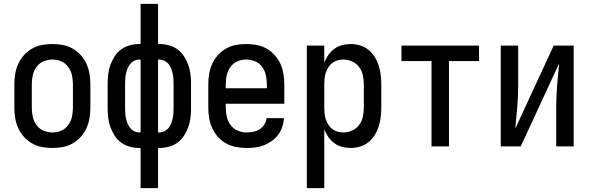

<svg xmlns="http://www.w3.org/2000/svg" viewBox="-20 -755 3040 990"><path d="M250 8Q223 8 196 3Q169 -2 145.5 -15.5Q122 -29 103.5 -49.5Q85 -70 74 -94.5Q63 -119 58.5 -146Q54 -173 54 -200V-320Q54 -347 58.5 -374Q63 -401 74 -425.5Q85 -450 103.5 -470.5Q122 -491 145.5 -504.5Q169 -518 196 -523Q223 -528 250 -528Q277 -528 304 -523Q331 -518 354.5 -504.5Q378 -491 396.5 -470.5Q415 -450 426 -425.5Q437 -401 441.5 -374Q446 -347 446 -320V-200Q446 -173 441.5 -146Q437 -119 426 -94.5Q415 -70 396.5 -49.5Q378 -29 354.5 -15.5Q331 -2 304 3Q277 8 250 8ZM250 -72Q274 -72 296 -81.5Q318 -91 332 -110.5Q346 -130 351 -153Q356 -176 356 -200V-320Q356 -344 351 -367Q346 -390 332 -409.5Q318 -429 296 -438.5Q274 -448 250 -448Q226 -448 204 -438.5Q182 -429 168 -409.5Q154 -390 149 -367Q144 -344 144 -320V-200Q144 -176 149 -153Q154 -130 168 -110.5Q182 -91 204 -81.5Q226 -72 250 -72Z M705 215V8H698Q674 8 649.5 1.5Q625 -5 605 -19.5Q585 -34 571.5 -55Q558 -76 549.5 -99Q541 -122 538 -147Q535 -172 535 -196V-324Q535 -348 538 -373Q541 -398 549.5 -421Q558 -444 571.5 -465Q585 -486 605 -500.5Q625 -515 649.5 -521.5Q674 -528 698 -528H705V-735H795V-528H802Q826 -528 850.5 -521.5Q875 -515 895 -500.5Q915 -486 928.5 -465Q942 -444 950.5 -421Q959 -398 962 -373Q965 -348 965 -324V-196Q965 -172 962 -147Q959 -122 950.5 -99Q942 -76 928.5 -55Q915 -34 895 -19.5Q875 -5 850.5 1.5Q826 8 802 8H795V215ZM698 -72H705V-448H698Q685 -448 672.5 -442Q660 -436 651.5 -425.5Q643 -415 638 -402.5Q633 -390 630 -377Q627 -364 626 -350.5Q625 -337 625 -324V-196Q625 -183 626 -169.5Q627 -156 630 -143Q633 -130 638 -117.5Q643 -105 651.5 -94.5Q660 -84 672.5 -78Q685 -72 698 -72ZM795 -72H802Q815 -72 827.5 -78Q840 -84 848.5 -94.5Q857 -105 862 -117.5Q867 -130 870 -143Q873 -156 874 -169.5Q875 -183 875 -196V-324Q875 -337 874 -350.5Q873 -364 870 -377Q867 -390 862 -402.5Q857 -415 848.5 -425.5Q840 -436 827.5 -442Q815 -448 802 -448H795Z M1252 8Q1225 8 1198 3Q1171 -2 1147 -15Q1123 -28 1104.5 -48.5Q1086 -69 1074.5 -94Q1063 -119 1058.5 -146Q1054 -173 1054 -200V-320Q1054 -347 1058.5 -374Q1063 -401 1074 -425.5Q1085 -450 1103.5 -470.5Q1122 -491 1145.5 -504.5Q1169 -518 1196 -523Q1223 -528 1250 -528Q1277 -528 1304 -523Q1331 -518 1354.5 -504.5Q1378 -491 1396.5 -470.5Q1415 -450 1426 -425.5Q1437 -401 1441.5 -374Q1446 -347 1446 -320V-220H1144V-200Q1144 -176 1149.5 -152.5Q1155 -129 1169 -110Q1183 -91 1205.5 -81.5Q1228 -72 1252 -72Q1269 -72 1286.5 -75.5Q1304 -79 1319 -88.5Q1334 -98 1343.5 -113.5Q1353 -129 1354 -146H1444Q1443 -123 1435.5 -101Q1428 -79 1414.5 -60.5Q1401 -42 1382 -28.5Q1363 -15 1342 -6.5Q1321 2 1298 5Q1275 8 1252 8ZM1356 -300V-320Q1356 -344 1351 -367Q1346 -390 1332 -409.5Q1318 -429 1296 -438.5Q1274 -448 1250 -448Q1226 -448 1204 -438.5Q1182 -429 1168 -409.5Q1154 -390 1149 -367Q1144 -344 1144 -320V-300Z M1562 215V-520H1652V-432Q1660 -453 1673 -471.5Q1686 -490 1703.5 -503Q1721 -516 1743 -522Q1765 -528 1787 -528Q1812 -528 1836 -521Q1860 -514 1879.5 -498.5Q1899 -483 1912 -462Q1925 -441 1932.5 -417.5Q1940 -394 1943 -369.5Q1946 -345 1946 -320V-200Q1946 -175 1943 -150.5Q1940 -126 1932.5 -102.5Q1925 -79 1912 -58Q1899 -37 1879.5 -21.5Q1860 -6 1836 1Q1812 8 1787 8Q1765 8 1743 2Q1721 -4 1703.5 -17Q1686 -30 1673 -48.5Q1660 -67 1652 -88V215ZM1751 -72Q1774 -72 1796 -82Q1818 -92 1832 -111Q1846 -130 1851 -153.5Q1856 -177 1856 -200V-320Q1856 -343 1851 -366.5Q1846 -390 1832 -409Q1818 -428 1796 -438Q1774 -448 1751 -448Q1736 -448 1721 -444Q1706 -440 1693.5 -430.5Q1681 -421 1673 -408Q1665 -395 1660 -380.5Q1655 -366 1653.5 -350.5Q1652 -335 1652 -320V-200Q1652 -185 1653.5 -169.5Q1655 -154 1660 -139.5Q1665 -125 1673 -112Q1681 -99 1693.5 -89.5Q1706 -80 1721 -76Q1736 -72 1751 -72Z M2205 0V-440H2050V-520H2450V-440H2295V0Z M2562 0V-520H2652V-312Q2652 -284 2650.5 -256.5Q2649 -229 2647 -201.5Q2645 -174 2642 -147Q2639 -120 2637 -92L2835 -520H2938V0H2848V-208Q2848 -236 2849.5 -263.5Q2851 -291 2853 -318.5Q2855 -346 2858 -373Q2861 -400 2863 -428L2665 0Z"/></svg>

Font: Iosevka SS04 Medium
Style: Regular
Weight: 500
Monospace: yes
Designer: Belleve Invis
Foundry: Belleve Invis
Version: Version 19.0.0; ttfautohint (v1.8.4)